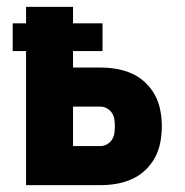

<svg xmlns="http://www.w3.org/2000/svg" viewBox="-20 -540 540 560"><path d="M56 0V-391H17V-472H56V-520H193V-472H279V-391H193V-343H273Q297 -343 320 -339Q343 -335 364.5 -325.5Q386 -316 403.5 -299.5Q421 -283 432 -262.5Q443 -242 447.5 -218.5Q452 -195 452 -172Q452 -148 447.5 -124.5Q443 -101 432 -80.5Q421 -60 403.5 -43.5Q386 -27 364.5 -17.5Q343 -8 320 -4Q297 0 273 0ZM273 -114Q283 -114 292 -119Q301 -124 306.5 -132.5Q312 -141 313.5 -151Q315 -161 315 -172Q315 -182 313.5 -192Q312 -202 306.5 -210.5Q301 -219 292 -224Q283 -229 273 -229H193V-114Z"/></svg>

Font: Iosevka Term Curly Heavy
Style: Regular
Weight: 900
Designer: Belleve Invis
Foundry: Belleve Invis
Version: Version 32.3.0